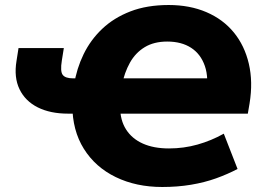

<svg xmlns="http://www.w3.org/2000/svg" viewBox="-20 -736 1050 767"><path d="M628 11Q524 11 442.5 -28.5Q361 -68 315 -141.5Q269 -215 269 -316L302 -282H252Q181 -282 131 -307Q81 -332 58 -379.5Q35 -427 46 -493L54 -544H235L227 -494Q220 -451 230.5 -437Q241 -423 272 -423H311L276 -398Q286 -462 314 -519.5Q342 -577 388.5 -621Q435 -665 501 -690.5Q567 -716 654 -716Q738 -716 804.5 -687.5Q871 -659 914 -606.5Q957 -554 974 -481.5Q991 -409 977 -323L970 -282H427L460 -308Q460 -256 483.5 -219Q507 -182 550.5 -162.5Q594 -143 655 -143Q714 -143 769 -158.5Q824 -174 874 -202L929 -61Q889 -40 843 -23.5Q797 -7 743 2Q689 11 628 11ZM648 -570Q595 -570 558 -547.5Q521 -525 499 -485.5Q477 -446 467 -396L438 -423H854L803 -352Q815 -424 798.5 -472Q782 -520 743.5 -545Q705 -570 648 -570Z"/></svg>

Font: Nunito Sans 12pt Black
Style: Italic
Weight: 900
Italic angle: -9°
Designer: Vernon Adams
Foundry: Vernon Adams
Version: Version 3.101;gftools[0.9.27]